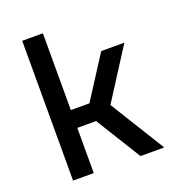

<svg xmlns="http://www.w3.org/2000/svg" viewBox="-132 -836 865 942"><g transform="rotate(-20 300.0 -365.0)"><path d="M89 0V-730H197V-329H294L436 -550H557L388 -286L565 0H441L295 -236H197V0Z"/></g></svg>

Font: JetBrains Mono NL SemiBold
Style: Regular
Weight: 600
Designer: Philipp Nurullin, Konstantin Bulenkov
Foundry: JetBrains
Version: Version 2.304; ttfautohint (v1.8.4.7-5d5b)